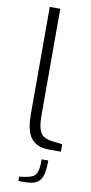

<svg xmlns="http://www.w3.org/2000/svg" viewBox="-104 -804 497 1043"><g transform="rotate(10 144.0 -282.5)"><path d="M213 1Q171 1 141.5 -15Q112 -31 97 -68Q82 -105 82 -170V-763H140V-176Q140 -124 149.5 -97Q159 -70 177.5 -60Q196 -50 220 -47L278 -40V1ZM78 198V174L109 170Q134 166 150.5 158.5Q167 151 175 129Q183 107 182 60H219Q219 110 210.5 140.5Q202 171 179 184.5Q156 198 112 198Z"/></g></svg>

Font: Exo Thin Light
Style: Regular
Weight: 300
Version: Version 2.000